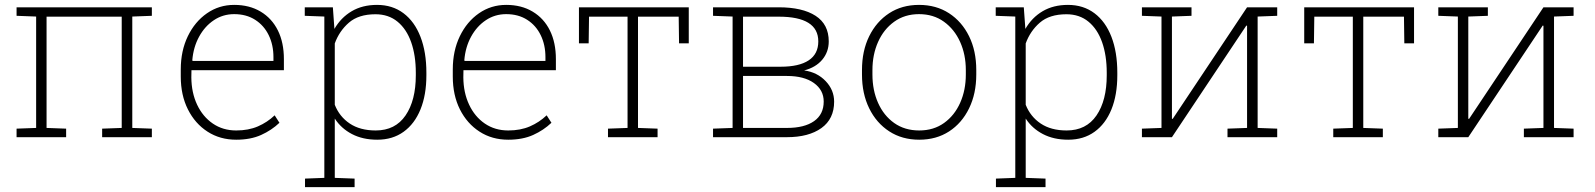

<svg xmlns="http://www.w3.org/2000/svg" viewBox="-20 -558 6488 781"><path d="M47.4 0V-34.7L127 -37.6V-490.7L47.4 -493.7V-528.3H597.7V-493.7L518.1 -490.7V-37.6L597.7 -34.7V0H395.5V-34.7L475.1 -37.6V-490.2H169.4V-37.6L249 -34.7V0Z M940.9 10.3Q875 10.3 824.2 -22.5Q773.4 -55.2 744.4 -113Q715.3 -170.9 715.3 -246.6V-275.4Q715.3 -351.1 743.9 -410.4Q772.5 -469.7 821.8 -503.9Q871.1 -538.1 932.6 -538.1Q994.6 -538.1 1040.3 -510.7Q1085.9 -483.4 1110.4 -434.1Q1134.8 -384.8 1134.8 -317.4V-272.5H758.8L758.3 -243.2Q758.8 -181.2 781.7 -132.3Q804.7 -83.5 845.7 -55.4Q886.7 -27.3 940.9 -27.3Q990.7 -27.3 1029.1 -43.9Q1067.4 -60.5 1097.2 -88.9L1116.7 -58.6Q1085 -28.3 1042.2 -9Q999.5 10.3 940.9 10.3ZM763.7 -310.1H1092.3V-325.7Q1092.3 -375.5 1073 -415Q1053.7 -454.6 1017.8 -477.5Q981.9 -500.5 932.6 -500.5Q886.7 -500.5 849.9 -475.8Q813 -451.2 789.8 -408.7Q766.6 -366.2 762.2 -313Z M1220.7 203.1V168.5L1299.3 165.5V-490.7L1219.7 -493.7V-528.3H1334L1340.3 -440.4Q1366.7 -486.3 1410.4 -512.2Q1454.1 -538.1 1513.7 -538.1Q1576.2 -538.1 1621.3 -504.2Q1666.5 -470.2 1690.4 -408.2Q1714.4 -346.2 1714.4 -262.2V-252Q1714.4 -171.9 1690.4 -113Q1666.5 -54.2 1621.8 -22Q1577.1 10.3 1514.6 10.3Q1455.6 10.3 1411.6 -12.7Q1367.7 -35.6 1341.8 -75.7V165.5L1422.4 168.5V203.1ZM1508.3 -27.3Q1587.9 -27.3 1629.6 -88.4Q1671.4 -149.4 1671.4 -252V-262.2Q1671.4 -332.5 1652.6 -386Q1633.8 -439.5 1597.2 -469.7Q1560.5 -500 1507.3 -500Q1438.5 -500 1399.2 -465.8Q1359.9 -431.6 1341.8 -381.3V-131.8Q1360.8 -83.5 1402.8 -55.4Q1444.8 -27.3 1508.3 -27.3Z M2047.4 10.3Q1981.4 10.3 1930.7 -22.5Q1879.9 -55.2 1850.8 -113Q1821.8 -170.9 1821.8 -246.6V-275.4Q1821.8 -351.1 1850.3 -410.4Q1878.9 -469.7 1928.2 -503.9Q1977.5 -538.1 2039.1 -538.1Q2101.1 -538.1 2146.7 -510.7Q2192.4 -483.4 2216.8 -434.1Q2241.2 -384.8 2241.2 -317.4V-272.5H1865.2L1864.7 -243.2Q1865.2 -181.2 1888.2 -132.3Q1911.1 -83.5 1952.1 -55.4Q1993.2 -27.3 2047.4 -27.3Q2097.2 -27.3 2135.5 -43.9Q2173.8 -60.5 2203.6 -88.9L2223.1 -58.6Q2191.4 -28.3 2148.7 -9Q2106 10.3 2047.4 10.3ZM1870.1 -310.1H2198.7V-325.7Q2198.7 -375.5 2179.4 -415Q2160.2 -454.6 2124.3 -477.5Q2088.4 -500.5 2039.1 -500.5Q1993.2 -500.5 1956.3 -475.8Q1919.4 -451.2 1896.2 -408.7Q1873 -366.2 1868.7 -313Z M2453.1 0V-34.7L2532.7 -37.6V-490.2H2376L2374.5 -381.8H2335V-528.3H2781.7V-381.8H2742.2L2740.7 -490.2H2575.2V-37.6L2654.8 -34.7V0Z M2880.4 0V-34.7L2960 -37.6V-490.7L2880.4 -493.7V-528.3H2960H3147.5Q3244.1 -528.3 3297.6 -493.7Q3351.1 -459 3351.1 -389.6Q3351.1 -346.7 3324.7 -315.2Q3298.3 -283.7 3251 -271.5Q3304.2 -264.2 3338.6 -228Q3373 -191.9 3373 -144.5Q3373 -74.2 3321.3 -37.1Q3269.5 0 3181.2 0ZM3002.4 -37.6H3181.2Q3252 -37.6 3291.3 -65.2Q3330.6 -92.8 3330.6 -145Q3330.6 -191.9 3290.5 -220.5Q3250.5 -249 3181.2 -249H3002.4ZM3002.4 -286.6H3155.3Q3230.5 -286.6 3269.5 -312.5Q3308.6 -338.4 3308.6 -389.6Q3308.6 -490.2 3147.5 -490.2H3002.4Z M3719.2 10.3Q3649.4 10.3 3597.2 -23.7Q3544.9 -57.6 3515.6 -117.4Q3486.3 -177.2 3486.3 -254.9V-272.9Q3486.3 -351.1 3515.6 -410.6Q3544.9 -470.2 3596.9 -504.2Q3648.9 -538.1 3718.3 -538.1Q3788.1 -538.1 3840.3 -504.2Q3892.6 -470.2 3921.9 -410.6Q3951.2 -351.1 3951.2 -272.9V-254.9Q3951.2 -177.2 3921.9 -117.2Q3892.6 -57.1 3840.6 -23.4Q3788.6 10.3 3719.2 10.3ZM3719.2 -27.3Q3777.8 -27.3 3820.3 -57.9Q3862.8 -88.4 3885.7 -139.9Q3908.7 -191.4 3908.7 -254.9V-272.9Q3908.7 -335.9 3885.5 -387.5Q3862.3 -439 3819.6 -469.7Q3776.9 -500.5 3718.3 -500.5Q3660.2 -500.5 3617.4 -469.7Q3574.7 -439 3551.8 -387.5Q3528.8 -335.9 3528.8 -272.9V-254.9Q3528.8 -190.9 3551.8 -139.4Q3574.7 -87.9 3617.4 -57.6Q3660.2 -27.3 3719.2 -27.3Z M4031.2 203.1V168.5L4109.9 165.5V-490.7L4030.3 -493.7V-528.3H4144.5L4150.9 -440.4Q4177.2 -486.3 4220.9 -512.2Q4264.6 -538.1 4324.2 -538.1Q4386.7 -538.1 4431.9 -504.2Q4477.1 -470.2 4501 -408.2Q4524.9 -346.2 4524.9 -262.2V-252Q4524.9 -171.9 4501 -113Q4477.1 -54.2 4432.4 -22Q4387.7 10.3 4325.2 10.3Q4266.1 10.3 4222.2 -12.7Q4178.2 -35.6 4152.3 -75.7V165.5L4232.9 168.5V203.1ZM4318.8 -27.3Q4398.4 -27.3 4440.2 -88.4Q4481.9 -149.4 4481.9 -252V-262.2Q4481.9 -332.5 4463.1 -386Q4444.3 -439.5 4407.7 -469.7Q4371.1 -500 4317.9 -500Q4249 -500 4209.7 -465.8Q4170.4 -431.6 4152.3 -381.3V-131.8Q4171.4 -83.5 4213.4 -55.4Q4255.4 -27.3 4318.8 -27.3Z M4625 0V-34.7L4704.6 -37.6V-490.7L4625 -493.7V-528.3H4747.1H4826.7V-493.7L4747.1 -490.7V-75.2L4750 -74.2L5052.7 -528.3H5095.7H5175.3V-493.7L5095.7 -490.7V-37.6L5175.3 -34.7V0H4973.1V-34.7L5052.7 -37.6V-453.1L5049.8 -454.1L4747.1 0Z M5403.3 0V-34.7L5482.9 -37.6V-490.2H5326.2L5324.7 -381.8H5285.2V-528.3H5731.9V-381.8H5692.4L5690.9 -490.2H5525.4V-37.6L5605 -34.7V0Z M5830.6 0V-34.7L5910.2 -37.6V-490.7L5830.6 -493.7V-528.3H5952.6H6032.2V-493.7L5952.6 -490.7V-75.2L5955.6 -74.2L6258.3 -528.3H6301.3H6380.9V-493.7L6301.3 -490.7V-37.6L6380.9 -34.7V0H6178.7V-34.7L6258.3 -37.6V-453.1L6255.4 -454.1L5952.6 0Z"/></svg>

Font: Roboto Slab ExtraLight
Style: Regular
Weight: 250
Designer: Google
Version: Version 2.000; ttfautohint (v1.8.1.43-b0c9)